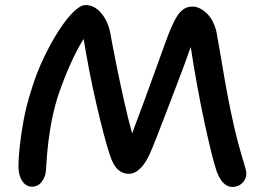

<svg xmlns="http://www.w3.org/2000/svg" viewBox="-20 -731 1040 760"><path d="M900 9Q861 9 838 -52Q830 -74 817 -126Q804 -178 789 -248Q774 -318 760 -395Q746 -472 735 -545Q724 -513 707 -467.5Q690 -422 670.5 -371Q651 -320 632 -270.5Q613 -221 597.5 -181.5Q582 -142 572 -120Q536 -43 489 -43Q465 -43 446.5 -60Q428 -77 415 -117Q404 -150 390 -203Q376 -256 361.5 -319Q347 -382 334 -448.5Q321 -515 311 -577Q282 -531 254 -466.5Q226 -402 207 -343Q189 -283 179.5 -225Q170 -167 166.5 -122.5Q163 -78 162 -59Q161 -33 146 -12.5Q131 8 106 8Q83 8 68 -14.5Q53 -37 53 -74Q53 -99 57.5 -145.5Q62 -192 73 -252.5Q84 -313 105 -378Q126 -446 155 -506Q184 -566 214 -612Q244 -658 271.5 -684.5Q299 -711 318 -711Q353 -711 379.5 -680.5Q406 -650 416 -603Q426 -547 440.5 -475.5Q455 -404 471 -332Q487 -260 503 -203Q524 -258 547 -321Q570 -384 592 -444.5Q614 -505 631 -552.5Q648 -600 658 -622Q678 -669 697 -687Q716 -705 742 -705Q770 -705 798 -678.5Q826 -652 837 -604Q842 -578 850 -530Q858 -482 868.5 -421.5Q879 -361 892 -297Q909 -215 923 -163.5Q937 -112 946 -84Q955 -56 955 -44Q955 -22 939 -6.5Q923 9 900 9Z"/></svg>

Font: Shantell Sans Normal
Style: Regular
Weight: 500
Designer: Stephen Nixon, Anya Danilova, Shantell Martin
Foundry: Arrow Type
Version: Version 1.009;[a7da0bfa3]